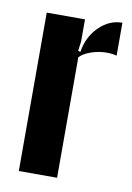

<svg xmlns="http://www.w3.org/2000/svg" viewBox="-65 -548 405 591"><g transform="rotate(10 137.5 -252.5)"><path d="M35.2 -495.1H154.8V-425.8L150.9 -396L158.2 -394Q165.5 -441.9 197.5 -473.4Q229.5 -504.9 270 -504.9V-401.9Q256.8 -405.8 238.8 -405.8Q214.4 -405.8 191.2 -397.9Q168 -390.1 154.8 -377V0H35.2Z"/></g></svg>

Font: Moniqa Black Heading
Style: Regular
Weight: 900
Designer: Rajesh Rajput
Foundry: Rajesh Rajput
Version: Version 1.000